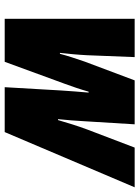

<svg xmlns="http://www.w3.org/2000/svg" viewBox="92 -685 593 817"><g transform="rotate(90 388.5 -276.5)"><path d="M60 0H243L336 -254C347 -284 360 -321 370 -357H374C371 -320 367 -276 365 -240L351 0H542L777 -553H608L531 -351C516 -311 503 -268 491 -227H487C491 -264 494 -304 496 -341L509 -553H322L242 -340C230 -305 217 -266 209 -235H205C209 -270 213 -311 215 -351L223 -553H60Z"/></g></svg>

Font: Noto Sans Condensed Black
Style: Italic
Weight: 900
Width: 3
Italic angle: -12°
Designer: Monotype Design Team
Foundry: Monotype Imaging Inc.
Version: Version 2.013